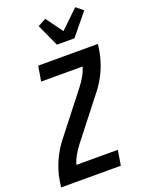

<svg xmlns="http://www.w3.org/2000/svg" viewBox="-180 -1071 865 1154"><g transform="rotate(-20 253.0 -494.5)"><path d="M3 0 10 -46Q20 -104 45 -160.5Q70 -217 108 -266L313 -528Q333 -554 349 -582Q365 -610 373 -639H108L124 -735H506L499 -689Q489 -631 464 -574.5Q439 -518 401 -469L196 -207Q176 -181 160 -153Q144 -125 136 -96H401L385 0ZM273 -815 208 -957 260 -985 338 -878 453 -989 498 -953 385 -815Z"/></g></svg>

Font: Iosevka Curly
Style: Bold Italic
Weight: 700
Italic angle: -9°
Monospace: yes
Designer: Belleve Invis
Foundry: Belleve Invis
Version: Version 22.1.2; ttfautohint (v1.8.4)